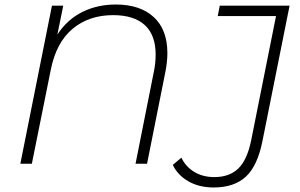

<svg xmlns="http://www.w3.org/2000/svg" viewBox="-20 -725 1330 850"><path d="M721 -490Q721 -451 712 -406L631 0H580L661 -407Q669 -444 669 -484Q669 -570 621 -614Q573 -658 481 -658Q374 -658 301.5 -597.5Q229 -537 205 -417L121 0H70L210 -700H260L234 -572Q277 -638 343.5 -671.5Q410 -705 493 -705Q600 -705 660.5 -649.5Q721 -594 721 -490ZM745 5 783 -27Q802 13 840 36Q878 59 929 59Q995 59 1034.5 21.5Q1074 -16 1092 -104L1202 -654H944L953 -700H1262L1142 -101Q1120 10 1068 57.5Q1016 105 926 105Q862 105 814.5 78Q767 51 745 5Z"/></svg>

Font: Montserrat Alternates Light
Style: Italic
Weight: 300
Italic angle: -11.3°
Designer: Julieta Ulanovsky
Foundry: Julieta Ulanovsky
Version: Version 7.200